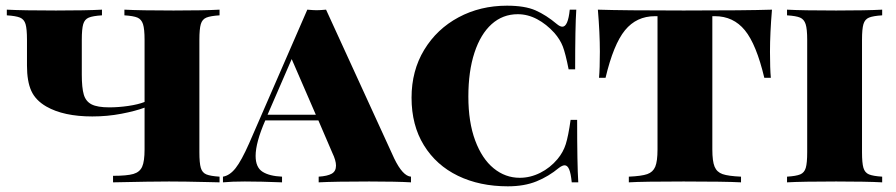

<svg xmlns="http://www.w3.org/2000/svg" viewBox="-20 -642 3155 676"><path d="M682 -502V-106Q682 -68 687 -51Q692 -34 706.5 -28Q721 -22 753 -20V0L710 -1Q630 -3 575 -3Q513 -3 378 0V-23Q427 -23 449.5 -29.5Q472 -36 480.5 -55Q489 -74 489 -116V-263Q457 -251 407.5 -241.5Q358 -232 305 -232Q204 -232 143 -267Q105 -289 90 -322.5Q75 -356 75 -411V-502Q75 -540 70 -557Q65 -574 50.5 -580Q36 -586 4 -588V-608Q61 -605 177 -605Q284 -605 339 -608V-588Q307 -586 292.5 -580Q278 -574 273 -557Q268 -540 268 -502V-379Q268 -333 275 -309Q282 -285 302.5 -274.5Q323 -264 365 -264Q397 -264 431.5 -269Q466 -274 489 -283V-502Q489 -540 483.5 -557Q478 -574 464 -580Q450 -586 418 -588V-608Q475 -605 591 -605Q698 -605 753 -608V-588Q721 -586 706.5 -580Q692 -574 687 -557Q682 -540 682 -502Z M1427 -20V0Q1376 -3 1280 -3Q1159 -3 1102 0V-20Q1133 -22 1148 -30.5Q1163 -39 1163 -59Q1163 -77 1150 -104L1101 -218H914Q880 -140 880 -93Q880 -53 904 -37.5Q928 -22 973 -20V0Q898 -3 842 -3Q795 -3 765 0V-20Q789 -24 809.5 -50Q830 -76 857 -137L1062 -608Q1084 -606 1095 -606Q1106 -606 1128 -608L1368 -84Q1398 -22 1427 -20ZM1092 -238 1007 -434 922 -238Z M1941 -557Q1952 -548 1960 -548Q1980 -548 1986 -608H2009Q2005 -548 2005 -398H1982Q1971 -454 1961.5 -478.5Q1952 -503 1932 -526Q1904 -557 1871 -574.5Q1838 -592 1803 -592Q1750 -592 1711 -557Q1672 -522 1650.5 -456.5Q1629 -391 1629 -302Q1629 -212 1653 -147.5Q1677 -83 1718 -49.5Q1759 -16 1810 -16Q1847 -16 1882 -33.5Q1917 -51 1943 -82Q1963 -106 1972 -134.5Q1981 -163 1989 -220H2012Q2012 -63 2016 0H1993Q1990 -31 1984 -45.5Q1978 -60 1968 -60Q1960 -60 1948 -51Q1912 -21 1869 -3.5Q1826 14 1768 14Q1669 14 1592.5 -23Q1516 -60 1472.5 -130.5Q1429 -201 1429 -298Q1429 -393 1473.5 -466.5Q1518 -540 1594.5 -581Q1671 -622 1765 -622Q1828 -622 1865.5 -605.5Q1903 -589 1941 -557Z M2691 -460Q2691 -400 2694 -368H2671Q2643 -486 2602.5 -535.5Q2562 -585 2497 -585H2488V-116Q2488 -74 2496 -55Q2504 -36 2524 -29Q2544 -22 2589 -20V0Q2533 -3 2387 -3Q2242 -3 2194 0V-20Q2239 -22 2259 -29Q2279 -36 2287 -55Q2295 -74 2295 -116V-585H2286Q2221 -585 2180.5 -535.5Q2140 -486 2112 -368H2089Q2092 -400 2092 -460Q2092 -525 2085 -608Q2174 -605 2387 -605Q2606 -605 2698 -608Q2691 -525 2691 -460Z M3086 -588Q3054 -586 3039.5 -580Q3025 -574 3020 -557Q3015 -540 3015 -502V-106Q3015 -68 3020 -51Q3025 -34 3039.5 -28Q3054 -22 3086 -20V0Q3031 -3 2924 -3Q2805 -3 2751 0V-20Q2783 -22 2797.5 -28Q2812 -34 2817 -51Q2822 -68 2822 -106V-502Q2822 -540 2816.5 -557Q2811 -574 2797 -580Q2783 -586 2751 -588V-608Q2805 -605 2924 -605Q3030 -605 3086 -608Z"/></svg>

Font: Playfair Display SC Black
Style: Regular
Weight: 900
Designer: Claus Eggers Sørensen
Foundry: Claus Eggers Sørensen
Version: Version 1.200; ttfautohint (v1.6)